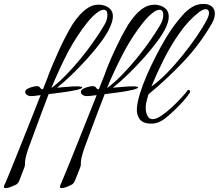

<svg xmlns="http://www.w3.org/2000/svg" viewBox="-100 -623 1120 983"><path d="M676 10Q632 10 615 -13Q598 -36 601 -70Q603 -100 616.5 -144Q630 -188 651.5 -237.5Q673 -287 698.5 -336.5Q724 -386 748.5 -427Q773 -468 793 -494Q812 -519 833.5 -544Q855 -569 882 -586Q909 -603 943 -603Q967 -603 983.5 -590.5Q1000 -578 1000 -553Q1000 -543 996.5 -530Q993 -517 985 -503Q924 -397 839 -307Q754 -217 660 -140Q656 -125 652.5 -113Q649 -101 648 -94Q647 -89 646.5 -83Q646 -77 646 -72Q646 -48 654.5 -30.5Q663 -13 682 -13Q700 -13 726 -30.5Q752 -48 779.5 -73.5Q807 -99 829 -123Q851 -147 860 -160Q862 -163 865 -163Q869 -163 872 -159Q875 -155 872 -149Q862 -132 840 -107Q818 -82 791 -56.5Q764 -31 739 -12Q708 10 676 10ZM-71 340Q-80 340 -80 334Q-80 329 -78 325Q-74 318 -60 284.5Q-46 251 -25.5 199.5Q-5 148 19 88.5Q43 29 66 -29.5Q89 -88 108 -136Q90 -133 76 -132Q62 -131 56 -131Q47 -131 38 -137Q29 -143 29 -153Q29 -162 41 -168.5Q53 -175 67.5 -178.5Q82 -182 89 -182Q100 -182 105.5 -174Q111 -166 118 -166H120Q131 -194 138.5 -212.5Q146 -231 148 -239Q156 -260 170 -293Q184 -326 201 -363.5Q218 -401 236.5 -436.5Q255 -472 271 -498Q286 -521 306.5 -544.5Q327 -568 351.5 -583.5Q376 -599 404 -599Q416 -599 427 -596.5Q438 -594 448 -589Q478 -572 478 -540Q478 -527 473.5 -511.5Q469 -496 461 -479Q448 -450 418.5 -410Q389 -370 350.5 -327Q312 -284 271 -244Q230 -204 192 -174Q218 -176 245 -178.5Q272 -181 299 -181Q306 -181 313.5 -179.5Q321 -178 321 -175Q321 -173 316.5 -170.5Q312 -168 299 -164Q291 -162 267 -157.5Q243 -153 211.5 -149Q180 -145 149 -141Q135 -105 116.5 -55.5Q98 -6 79.5 44.5Q61 95 46 135Q34 170 31 186Q28 202 28 210V217Q28 221 27.5 225Q27 229 24 236Q6 282 0 298.5Q-6 315 -17 322Q-25 326 -42 333Q-59 340 -71 340ZM216 340Q207 340 207 334Q207 329 209 325Q212 318 226 284.5Q240 251 261 199.5Q282 148 305.5 88.5Q329 29 352.5 -29.5Q376 -88 395 -136Q376 -133 362.5 -132Q349 -131 342 -131Q332 -131 323 -137Q314 -143 314 -153Q314 -162 326 -168.5Q338 -175 352.5 -178.5Q367 -182 374 -182Q387 -182 392 -174Q397 -166 403 -166H406Q417 -194 424.5 -212.5Q432 -231 435 -239Q442 -260 455.5 -293Q469 -326 486.5 -363.5Q504 -401 522.5 -436.5Q541 -472 557 -498Q572 -521 592 -544.5Q612 -568 637 -583.5Q662 -599 691 -599Q703 -599 712.5 -596.5Q722 -594 733 -589Q750 -580 757 -567Q764 -554 764 -538Q764 -513 748 -479Q734 -450 704.5 -410Q675 -370 636.5 -327Q598 -284 557 -244Q516 -204 478 -174Q504 -176 531 -178.5Q558 -181 584 -181Q592 -181 599.5 -179.5Q607 -178 607 -175Q607 -171 584 -164Q576 -162 552.5 -157.5Q529 -153 498 -149Q467 -145 436 -141Q422 -105 403 -55.5Q384 -6 365.5 44.5Q347 95 332 135Q320 170 317 186Q314 202 314 210V217Q314 221 313.5 225Q313 229 310 236Q291 282 285 298.5Q279 315 268 322Q261 326 244 333Q227 340 216 340ZM675 -180Q712 -206 753 -247.5Q794 -289 833.5 -338Q873 -387 906 -435Q939 -483 959 -522Q965 -533 967.5 -541.5Q970 -550 970 -557Q970 -576 953 -576Q940 -576 919 -561Q865 -519 819 -453.5Q773 -388 737 -316Q701 -244 675 -180ZM163 -172Q200 -200 239 -240Q278 -280 315 -325.5Q352 -371 382.5 -415Q413 -459 433 -493Q450 -521 450 -546Q450 -573 431 -573Q415 -573 393 -555Q374 -541 347.5 -508.5Q321 -476 295.5 -436.5Q270 -397 251 -362Q229 -320 211 -281.5Q193 -243 182 -217.5Q171 -192 169 -187Q166 -181 163 -172ZM448 -172Q486 -200 525 -240Q564 -280 601 -325.5Q638 -371 668.5 -415Q699 -459 719 -493Q736 -521 736 -546Q736 -573 717 -573Q701 -573 679 -555Q660 -541 633.5 -508.5Q607 -476 581.5 -436.5Q556 -397 537 -362Q515 -320 496.5 -281.5Q478 -243 467 -217.5Q456 -192 454 -187Q453 -184 451.5 -180.5Q450 -177 448 -172Z"/></svg>

Font: Allura
Style: Regular
Weight: 400
Designer: Robert E. Leuschke
Foundry: Robert E. Leuschke
Version: Version 1.110